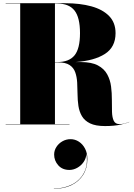

<svg xmlns="http://www.w3.org/2000/svg" viewBox="-20 -770 830 1188"><path d="M315 186.3Q315 161.1 329 139.3Q343 117.5 366.2 104.3Q389.4 91.1 416.6 91.1Q444.2 91.1 468 106.5Q491.8 121.9 506.2 149.5Q520.6 177.1 520.6 214.3Q520.6 270.3 494.6 311.7Q468.6 353.1 422 375.7Q375.4 398.3 313.4 398.3V396.7Q375.4 396.7 425.2 371.5Q475 346.3 500.2 297.9Q525.4 249.5 514.6 180.3Q513.4 209.1 497.6 232.1Q481.8 255.1 458 268.3Q434.2 281.5 409.4 281.5Q365.8 281.5 340.4 252.7Q315 223.9 315 186.3ZM15 -2H105V-748H15V-750H385Q475.5 -750 545.5 -730.8Q615.5 -711.5 655.2 -670.8Q695 -630 695 -565Q695 -478.5 629 -436.2Q563 -394 447 -386H480Q547 -386 585.8 -365.2Q624.5 -344.5 643.2 -310.2Q662 -276 667.2 -235Q672.5 -194 672.2 -153Q672 -112 673 -77.8Q674 -43.5 683.8 -22.8Q693.5 -2 720 -2Q736 -2 752.2 -6.5Q768.5 -11 779 -16L780 -15Q768 -8.5 727.5 0.8Q687 10 630 10Q571.5 10 537.5 -6.5Q503.5 -23 487 -51.2Q470.5 -79.5 465.2 -114.5Q460 -149.5 459.8 -187Q459.5 -224.5 457.5 -259.5Q455.5 -294.5 445.5 -322.8Q435.5 -351 410.8 -367.5Q386 -384 340 -384H320V-2H410V0H15ZM335 -748H320V-386H335Q407 -386 441 -427.2Q475 -468.5 475 -565Q475 -662 441 -705Q407 -748 335 -748Z"/></svg>

Font: Bodoni* 96pt Fatface
Style: Regular
Weight: 900
Version: Version 2.3